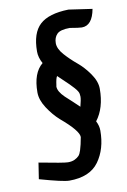

<svg xmlns="http://www.w3.org/2000/svg" viewBox="-83 -772 547 829"><g transform="rotate(-10 190.0 -357.0)"><path d="M35 -93Q143 -72 161 -72Q179 -72 191 -78Q203 -84 209.5 -91Q216 -98 221 -114Q228 -136 234 -170Q234 -198 158 -262Q130 -287 106.5 -323Q83 -359 83 -392Q83 -477 127 -513Q112 -540 112 -566Q112 -647 151 -683Q190 -719 277 -721L380 -706Q367 -635 321 -635Q309 -635 269 -642Q227 -642 212.5 -627Q198 -612 198 -587.5Q198 -563 222 -536Q246 -509 274.5 -485.5Q303 -462 327 -427.5Q351 -393 351 -361Q351 -277 311 -225Q322 -204 322 -183Q322 -102 282.5 -47.5Q243 7 153 7Q126 7 24 -22ZM255 -299Q263 -329 263 -342Q263 -355 258.5 -363.5Q254 -372 244.5 -382.5Q235 -393 226 -402Q199 -427 179 -447Q173 -439 169 -408L168 -403Q168 -381 196 -354Q207 -344 226.5 -326Q246 -308 255 -299Z"/></g></svg>

Font: Economica
Style: Bold Italic
Weight: 700
Designer: Vicente Lamonaca
Foundry: Vicente Lamonaca
Version: Version 1.100